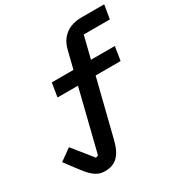

<svg xmlns="http://www.w3.org/2000/svg" viewBox="-285 -845 1137 1205"><g transform="rotate(-30 283.0 -243.0)"><path d="M129 212Q103 212 83.5 204.5Q64 197 46 182Q28 167 10.5 145.5Q-7 124 -28 96L-79 28L5 -32L119 110L137 104L247 -338H99L115 -438H272L304 -566Q319 -628 364 -663Q409 -698 483 -698H645L628 -598H439L399 -438H572L556 -338H375L272 73Q254 145 219.5 178.5Q185 212 129 212Z"/></g></svg>

Font: IBM Plex Mono SemiBold
Style: Italic
Weight: 600
Italic angle: -9°
Monospace: yes
Designer: Mike Abbink, Paul van der Laan, Pieter van Rosmalen
Foundry: Bold Monday
Version: Version 2.3